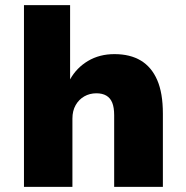

<svg xmlns="http://www.w3.org/2000/svg" viewBox="-20 -725 723 745"><path d="M73 0V-705H252V-417Q277 -462 321.5 -488.5Q366 -515 424 -515Q485 -515 526.5 -490Q568 -465 590 -414.5Q612 -364 612 -284V0H423V-278Q423 -308 415.5 -326.5Q408 -345 392.5 -354Q377 -363 354 -363Q328 -363 307 -351Q286 -339 273.5 -317Q261 -295 261 -265V0Z"/></svg>

Font: Nunito Sans 8pt Black
Style: Regular
Weight: 900
Version: Version 3.101;gftools[0.9.27]